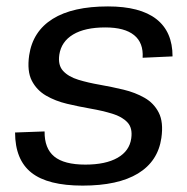

<svg xmlns="http://www.w3.org/2000/svg" viewBox="-20 -568 581 595"><path d="M236 7.2Q128.2 7.2 77.6 -32.7Q26.9 -72.7 26.7 -157.4L118.2 -160.7Q117.5 -108.2 148.1 -83Q178.7 -57.9 244.6 -57.9Q307.3 -57.9 344.3 -79Q381.3 -100.1 386.7 -139Q391.4 -171.4 374.8 -188.9Q358.3 -206.5 327.8 -215.7Q297.4 -225 260.9 -231.3Q224.3 -237.7 187.9 -246.3Q151.4 -255 122.5 -271.8Q93.7 -288.6 78.5 -318.1Q63.4 -347.5 70.4 -396.7Q81.5 -470.9 143.3 -509.5Q205.1 -548.1 314.6 -548.1Q414.1 -548.1 464.4 -509Q514.8 -469.8 514.7 -393.2L422 -389Q425 -435.3 395.6 -459.1Q366.2 -483 306.3 -483Q243.2 -483 206.6 -461.1Q170 -439.2 163.8 -398.5Q159.1 -366.1 175.6 -348.2Q192.1 -330.3 222.6 -320.9Q253 -311.6 289.6 -305.3Q326.1 -298.9 362.5 -290.2Q398.9 -281.5 427.8 -265Q456.8 -248.6 471.9 -219.1Q487.1 -189.6 480.1 -140.5Q469.6 -68.1 407.7 -30.4Q345.8 7.2 236 7.2Z"/></svg>

Font: Pathway Extreme 8pt Thin
Style: Italic
Weight: 100
Italic angle: -8°
Designer: Eduardo Rodriguez Tunni
Foundry: Eduardo Rodriguez Tunni
Version: Version 1.000